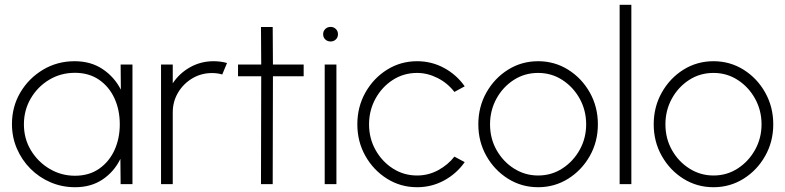

<svg xmlns="http://www.w3.org/2000/svg" viewBox="-20 -770 3284 803"><path d="M484.5 -500H534V0H484.5L483.5 -105.5Q457.5 -52 409.2 -19.5Q361 13 294 13Q239.5 13 191.5 -7.5Q143.5 -28 107.2 -64.5Q71 -101 50.5 -148.8Q30 -196.5 30 -251Q30 -324 65.2 -383.5Q100.5 -443 160 -478.5Q219.5 -514 292 -514Q360 -514 409.2 -481Q458.5 -448 485.5 -395ZM293.5 -35Q352.5 -35 394.5 -64.2Q436.5 -93.5 458.8 -142.2Q481 -191 481 -250Q481 -310.5 458.5 -359.2Q436 -408 393.8 -436.8Q351.5 -465.5 293.5 -465.5Q234 -465.5 185.8 -436.5Q137.5 -407.5 108.8 -358.5Q80 -309.5 80 -250Q80 -189.5 109.5 -141Q139 -92.5 187.5 -63.8Q236 -35 293.5 -35Z M653.5 0V-500H702.5V-421.5Q730 -463.5 775 -488.8Q820 -514 873.5 -514Q903 -514 929.5 -506.5L909.5 -458.5Q889 -464.5 867 -464.5Q821.5 -464.5 784.2 -442.2Q747 -420 724.8 -382.8Q702.5 -345.5 702.5 -300V0Z M1250 -451H1121.5L1120.5 0H1071.5L1072.5 -451H975.5V-500H1072.5L1071.5 -657H1120.5L1121.5 -500H1250Z M1338 -500H1387V0H1338ZM1363 -596.5Q1349.5 -596.5 1340.5 -605Q1331.5 -613.5 1331.5 -627Q1331.5 -640 1340.5 -648.8Q1349.5 -657.5 1363 -657.5Q1375.5 -657.5 1384.5 -648.8Q1393.5 -640 1393.5 -627Q1393.5 -613.5 1384.5 -605Q1375.5 -596.5 1363 -596.5Z M1880.5 -115 1923.5 -92Q1890 -44 1837.8 -15.5Q1785.5 13 1724.5 13Q1655.5 13 1598.8 -22.5Q1542 -58 1508.2 -117.8Q1474.5 -177.5 1474.5 -250Q1474.5 -323 1508.2 -383Q1542 -443 1598.8 -478.5Q1655.5 -514 1724.5 -514Q1785.5 -514 1837.8 -485.5Q1890 -457 1923.5 -409L1880.5 -385.5Q1851 -423.5 1809.2 -444.2Q1767.5 -465 1724.5 -465Q1668 -465 1622.5 -435.5Q1577 -406 1550.2 -357Q1523.5 -308 1523.5 -250Q1523.5 -191 1550.8 -142.5Q1578 -94 1623.5 -65Q1669 -36 1724.5 -36Q1771.5 -36 1812.5 -58.2Q1853.5 -80.5 1880.5 -115Z M2230.5 13Q2161.5 13 2104.8 -22.5Q2048 -58 2014.2 -117.8Q1980.5 -177.5 1980.5 -250Q1980.5 -323 2014.2 -383Q2048 -443 2104.8 -478.5Q2161.5 -514 2230.5 -514Q2299.5 -514 2356.2 -478.5Q2413 -443 2446.8 -383Q2480.5 -323 2480.5 -250Q2480.5 -177.5 2446.8 -117.8Q2413 -58 2356.2 -22.5Q2299.5 13 2230.5 13ZM2230.5 -36Q2287 -36 2332.5 -65.8Q2378 -95.5 2404.8 -144Q2431.5 -192.5 2431.5 -250Q2431.5 -308 2404.8 -356.8Q2378 -405.5 2332.5 -435.2Q2287 -465 2230.5 -465Q2173.5 -465 2128 -435.2Q2082.5 -405.5 2056 -356.8Q2029.5 -308 2029.5 -250Q2029.5 -190.5 2057 -142Q2084.5 -93.5 2130.2 -64.8Q2176 -36 2230.5 -36Z M2571.5 0V-750H2620.5V0Z M2964 13Q2895 13 2838.2 -22.5Q2781.5 -58 2747.8 -117.8Q2714 -177.5 2714 -250Q2714 -323 2747.8 -383Q2781.5 -443 2838.2 -478.5Q2895 -514 2964 -514Q3033 -514 3089.8 -478.5Q3146.5 -443 3180.2 -383Q3214 -323 3214 -250Q3214 -177.5 3180.2 -117.8Q3146.5 -58 3089.8 -22.5Q3033 13 2964 13ZM2964 -36Q3020.5 -36 3066 -65.8Q3111.5 -95.5 3138.2 -144Q3165 -192.5 3165 -250Q3165 -308 3138.2 -356.8Q3111.5 -405.5 3066 -435.2Q3020.5 -465 2964 -465Q2907 -465 2861.5 -435.2Q2816 -405.5 2789.5 -356.8Q2763 -308 2763 -250Q2763 -190.5 2790.5 -142Q2818 -93.5 2863.8 -64.8Q2909.5 -36 2964 -36Z"/></svg>

Font: Urbanist ExtraLight
Style: Regular
Weight: 200
Designer: Corey Hu
Foundry: Corey Hu
Version: Version 1.330; ttfautohint (v1.8.4.7-5d5b)